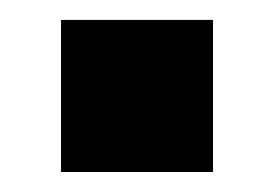

<svg xmlns="http://www.w3.org/2000/svg" viewBox="-20 -162 275 192"><path d="M193 10V-142.1H41V10Z"/></svg>

Font: Diatome Awesome Bold
Style: Regular
Weight: 400
Designer: 15.100.17
Foundry: 15.100.17
Version: Version 1.010;Fontself Maker 3.5.8